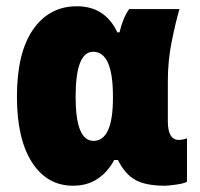

<svg xmlns="http://www.w3.org/2000/svg" viewBox="-20 -582 636 612"><path d="M213 10Q258 10 291 -12Q324 -34 344 -72H356Q378 -27 411.5 -8.5Q445 10 505 10Q518 10 544 6Q570 2 576 -3V-141Q561 -136 550 -136Q515 -136 515 -195V-324Q515 -389 527.5 -450.5Q540 -512 552 -553H392Q382 -540 374 -520.5Q366 -501 361 -479H354Q315 -562 225 -562Q137 -562 85.5 -488Q34 -414 34 -274Q34 -139 82 -64.5Q130 10 213 10ZM278 -133Q221 -133 221 -273Q221 -417 277 -417Q340 -417 340 -275V-270Q340 -133 278 -133Z"/></svg>

Font: Noto Sans Display SemiCondensed Black
Style: Regular
Weight: 900
Width: 4
Designer: Monotype Design Team
Foundry: Monotype Imaging Inc.
Version: Version 1.900